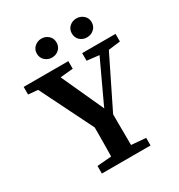

<svg xmlns="http://www.w3.org/2000/svg" viewBox="-198 -986 1039 1117"><g transform="rotate(-30 321.0 -428.0)"><path d="M159 0V-51L303 -63H341L486 -51V0ZM254 0Q255 -34 255.5 -68Q256 -102 256.5 -138.5Q257 -175 257 -216Q257 -257 257 -305H388Q388 -257 388 -216Q388 -175 388.5 -139Q389 -103 389 -68.5Q389 -34 390 0ZM275 -217 53 -664H204L374 -292H348L367 -336L520 -664H584L364 -217ZM17 -613V-664H317V-613L190 -601H147ZM410 -613V-664H634V-613L539 -601H514ZM246 -729Q220 -729 200 -746.5Q180 -764 180 -793Q180 -821 200 -838.5Q220 -856 246 -856Q273 -856 292.5 -838.5Q312 -821 312 -793Q312 -764 292.5 -746.5Q273 -729 246 -729ZM481 -729Q454 -729 434.5 -746.5Q415 -764 415 -793Q415 -821 434.5 -838.5Q454 -856 481 -856Q508 -856 528 -838.5Q548 -821 548 -793Q548 -764 528 -746.5Q508 -729 481 -729Z"/></g></svg>

Font: Source Serif 4 18pt SemiBold
Style: Regular
Weight: 600
Designer: Frank Grießhammer
Foundry: Adobe Systems Incorporated
Version: Version 4.004;hotconv 1.0.116;makeotfexe 2.5.65601